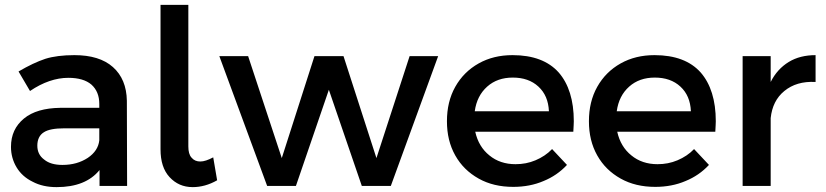

<svg xmlns="http://www.w3.org/2000/svg" viewBox="-20 -762 3387 787"><path d="M388 0H501L500 -349C499 -408 480 -454 443 -487C406 -520 353 -536 285 -536C238 -536 198 -531 166 -521C133 -510 97 -493 56 -469L103 -389C156 -425 209 -443 260 -443C301 -443 333 -434 355 -415C376 -396 387 -370 387 -336V-320H226C163 -319 113 -305 78 -276C43 -247 25 -209 25 -160C25 -129 33 -101 48 -76C63 -51 85 -31 114 -17C142 -2 175 5 212 5C291 5 350 -18 388 -65ZM340 -115C311 -96 277 -86 236 -86C204 -86 179 -93 161 -108C142 -122 133 -141 133 -165C133 -190 142 -209 160 -220C177 -231 205 -236 243 -236H387V-187C384 -158 368 -134 340 -115Z M765 -116C756 -126 752 -141 752 -162V-742H638V-150C638 -101 650 -63 675 -36C700 -9 731 5 770 5C803 5 837 -4 870 -23L854 -117C833 -106 816 -100 801 -100C786 -100 774 -105 765 -116Z M879 -532 1075 0H1193L1328 -394L1463 0H1582L1776 -532H1659L1523 -114L1388 -532H1269L1135 -114L997 -532Z M2270 -465C2228 -512 2165 -536 2081 -536C2029 -536 1983 -525 1942 -502C1901 -479 1869 -447 1846 -406C1823 -365 1812 -318 1812 -265C1812 -212 1823 -166 1846 -125C1869 -84 1901 -53 1942 -30C1983 -7 2030 4 2084 4C2129 4 2171 -4 2208 -20C2245 -35 2277 -57 2304 -86L2243 -151C2224 -131 2201 -116 2175 -105C2149 -94 2122 -89 2093 -89C2051 -89 2015 -101 1986 -125C1957 -148 1937 -181 1928 -222H2330C2331 -242 2332 -256 2332 -265C2332 -351 2311 -418 2270 -465ZM2230 -306H1926C1932 -349 1949 -382 1977 -407C2005 -432 2040 -444 2082 -444C2125 -444 2160 -432 2187 -407C2214 -382 2228 -349 2230 -306Z M2852 -465C2810 -512 2747 -536 2663 -536C2611 -536 2565 -525 2524 -502C2483 -479 2451 -447 2428 -406C2405 -365 2394 -318 2394 -265C2394 -212 2405 -166 2428 -125C2451 -84 2483 -53 2524 -30C2565 -7 2612 4 2666 4C2711 4 2753 -4 2790 -20C2827 -35 2859 -57 2886 -86L2825 -151C2806 -131 2783 -116 2757 -105C2731 -94 2704 -89 2675 -89C2633 -89 2597 -101 2568 -125C2539 -148 2519 -181 2510 -222H2912C2913 -242 2914 -256 2914 -265C2914 -351 2893 -418 2852 -465ZM2812 -306H2508C2514 -349 2531 -382 2559 -407C2587 -432 2622 -444 2664 -444C2707 -444 2742 -432 2769 -407C2796 -382 2810 -349 2812 -306Z M3213 -508C3182 -489 3157 -462 3139 -426V-532H3024V0H3139V-278C3144 -325 3162 -362 3195 -389C3228 -416 3270 -429 3323 -426V-536C3281 -536 3244 -527 3213 -508Z"/></svg>

Font: Argentum Sans
Style: Regular
Weight: 400
Designer: Julieta Ulanovsky
Foundry: Julieta Ulanovsky
Version: Version 5.001;March 29, 2019;FontCreator 11.5.0.2425 64-bit